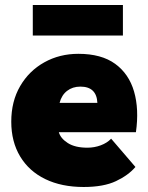

<svg xmlns="http://www.w3.org/2000/svg" viewBox="-20 -736 592 767"><path d="M314 11Q226 11 161 -20.5Q96 -52 60.5 -111Q25 -170 25 -250Q25 -331 60.5 -392Q96 -453 157 -487Q218 -521 293 -521Q385 -521 440 -481Q495 -441 515.5 -370.5Q536 -300 523 -208H215Q222 -183 251 -164.5Q280 -146 329 -146Q357 -146 382.5 -155.5Q408 -165 424 -182L521 -69Q493 -36 443.5 -12.5Q394 11 314 11ZM301 -390Q270 -390 248 -373Q226 -356 218 -325H369Q366 -390 301 -390ZM111 -716H471V-594H111Z"/></svg>

Font: Livvic Black
Style: Regular
Weight: 900
Designer: Jacques Le Bailly, Baron von Fonthausen
Version: Version 1.001; ttfautohint (v1.8.2)